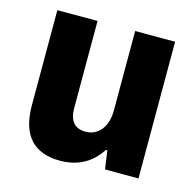

<svg xmlns="http://www.w3.org/2000/svg" viewBox="-85 -615 729 715"><g transform="rotate(15 280.0 -257.5)"><path d="M205 12Q129 12 90 -31Q51 -74 51 -161V-527H206V-190Q206 -172 210 -158.5Q214 -145 222 -135.5Q230 -126 242 -121.5Q254 -117 269 -117Q294 -117 312.5 -130Q331 -143 341 -166.5Q351 -190 351 -220V-527H505V0H376L366 -71H360Q344 -45 320.5 -26Q297 -7 268 2.5Q239 12 205 12Z"/></g></svg>

Font: Archivo SemiCondensed ExtraBold
Style: Regular
Weight: 800
Width: 4
Designer: Hector Gatti
Foundry: Omnibus-Type
Version: Version 2.001